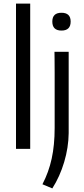

<svg xmlns="http://www.w3.org/2000/svg" viewBox="-20 -828 468 1068"><path d="M322 -658Q271 -658 271 -708Q271 -757 322 -757Q373 -757 373 -708Q373 -658 322 -658ZM216 197Q251 130 267.5 54.5Q284 -21 284 -116Q284 -117 284 -148Q284 -179 284 -225Q284 -271 284 -324.5Q284 -378 284 -425Q284 -472 283.5 -504Q283 -536 283 -540H362V-87Q361 -7 337 73.5Q313 154 271 220ZM69 -808H148V0H69Z"/></svg>

Font: Encode Sans Condensed
Style: Regular
Weight: 400
Designer: Pablo Impallari, Andres Torresi
Foundry: Pablo Impallari, Andres Torresi
Version: Version 1.000; ttfautohint (v1.00) -l 8 -r 50 -G 200 -x 14 -